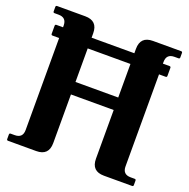

<svg xmlns="http://www.w3.org/2000/svg" viewBox="-130 -862 972 987"><g transform="rotate(20 356.0 -368.5)"><path d="M170.9 0Q170.9 0 17.1 0Q9.8 0 9.8 -7.3V-31.7Q9.8 -39.1 17.1 -39.1H39.1Q83 -39.1 83 -83V-586.4H46.9Q39.6 -586.4 39.6 -593.8V-637.7Q39.6 -645 46.9 -645H83V-654.3Q83 -698.2 39.1 -698.2H17.1Q9.8 -698.2 9.8 -705.6V-730Q9.8 -737.3 17.1 -737.3H170.9Q239.3 -737.3 239.3 -668.9V-645H473.1V-668.9Q473.1 -737.3 541.5 -737.3H695.3Q702.6 -737.3 702.6 -730V-705.6Q702.6 -698.2 695.3 -698.2H673.3Q629.4 -698.2 629.4 -654.3V-645H665.5Q672.9 -645 672.9 -637.7V-593.8Q672.9 -586.4 665.5 -586.4H629.4V-83Q629.4 -39.1 673.3 -39.1H695.3Q702.6 -39.1 702.6 -31.7V-7.3Q702.6 0 695.3 0H541.5Q473.1 0 473.1 -68.4V-334.5H239.3V-68.4Q239.3 0 170.9 0ZM239.3 -586.4V-402.8H473.1V-586.4Z"/></g></svg>

Font: Simply Serif
Style: Bold
Weight: 700
Designer: Wojciech Kalinowski "wmk69" (wmk69@o2.pl)
Foundry: Wojciech Kalinowski "wmk69" (wmk69@o2.pl)
Version: Version 1.0.0; 2022-02-18